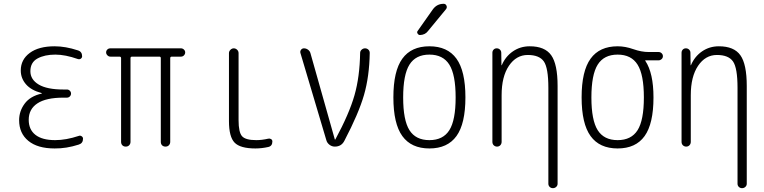

<svg xmlns="http://www.w3.org/2000/svg" viewBox="-20 -775 4040 1015"><path d="M200.2 -280.3Q201.2 -280.3 201.2 -281.2Q201.2 -283.2 199.2 -283.2Q144.5 -297.9 117.2 -329.6Q89.8 -361.3 89.8 -402.3Q89.8 -460 137.2 -495.1Q184.6 -530.3 268.6 -530.3Q326.2 -530.3 391.6 -508.8Q414.1 -502 414.1 -477.5Q414.1 -469.7 407.2 -464.8Q400.4 -460 391.6 -462.9Q325.2 -486.3 272.5 -486.3Q215.8 -486.3 178.2 -465.8Q140.6 -445.3 140.6 -398.4Q140.6 -354.5 184.6 -328.1Q228.5 -301.8 315.4 -301.8H334Q342.8 -301.8 349.1 -295.4Q355.5 -289.1 355.5 -280.3Q355.5 -271.5 349.1 -265.1Q342.8 -258.8 334 -258.8H315.4Q223.6 -258.8 177.7 -228.5Q131.8 -198.2 131.8 -141.6Q131.8 -89.8 167.5 -62Q203.1 -34.2 271.5 -34.2Q329.1 -34.2 396.5 -56.6Q404.3 -59.6 411.6 -54.7Q418.9 -49.8 418.9 -42Q418.9 -17.6 396.5 -10.7Q330.1 10.7 268.6 9.8Q178.7 9.8 129.9 -30.3Q81.1 -70.3 81.1 -139.6Q81.1 -187.5 110.4 -227.1Q139.6 -266.6 200.2 -280.3Z M563.5 -475.6Q554.7 -475.6 547.9 -482.4Q541 -489.3 541 -498Q541 -506.8 547.4 -513.2Q553.7 -519.5 563.5 -519.5H936.5Q945.3 -519.5 952.1 -513.2Q959 -506.8 959 -498Q959 -489.3 952.6 -482.4Q946.3 -475.6 936.5 -475.6H888.7Q879.9 -475.6 879.9 -467.8V-25.4Q879.9 -14.6 873 -7.3Q866.2 0 855 0Q843.8 0 836.9 -6.8Q830.1 -13.7 830.1 -25.4V-467.8Q830.1 -475.6 822.3 -475.6H678.7Q669.9 -475.6 669.9 -467.8V-25.4Q669.9 -14.6 663.1 -7.3Q656.2 0 645 0Q633.8 0 627 -6.8Q620.1 -13.7 620.1 -25.4V-467.8Q620.1 -475.6 611.3 -475.6Z M1330.1 9.8Q1250 9.8 1220.2 -21Q1190.4 -51.8 1190.4 -134.8V-494.1Q1190.4 -503.9 1198.2 -511.7Q1206.1 -519.5 1215.8 -519.5Q1225.6 -519.5 1233.4 -512.2Q1241.2 -504.9 1241.2 -494.1V-139.6Q1241.2 -75.2 1259.8 -54.7Q1278.3 -34.2 1335 -34.2Q1364.3 -34.2 1398.4 -42Q1406.2 -43.9 1413.1 -39.6Q1419.9 -35.2 1419.9 -27.3Q1419.9 -2.9 1398.4 2Q1363.3 9.8 1330.1 9.8Z M1705.1 -34.2 1568.4 -494.1Q1565.4 -503.9 1571.3 -511.7Q1577.1 -519.5 1586.9 -519.5Q1598.6 -519.5 1608.4 -512.2Q1618.2 -504.9 1621.1 -494.1L1750 -38.1Q1750 -37.1 1751 -37.1Q1752.9 -37.1 1752.9 -38.1Q1826.2 -173.8 1854 -271.5Q1881.8 -369.1 1883.8 -495.1Q1883.8 -504.9 1891.6 -512.2Q1899.4 -519.5 1909.7 -519.5Q1919.9 -519.5 1927.2 -512.7Q1934.6 -505.9 1934.6 -495.1Q1932.6 -371.1 1904.3 -272.9Q1876 -174.8 1800.8 -31.2Q1785.2 0 1750 0Q1734.4 0 1721.7 -9.8Q1709 -19.5 1705.1 -34.2Z M2355.5 -433.1Q2322.3 -486.3 2250 -486.3Q2177.7 -486.3 2144.5 -433.1Q2111.3 -379.9 2111.3 -259.8Q2111.3 -139.6 2144.5 -86.9Q2177.7 -34.2 2250 -34.2Q2322.3 -34.2 2355.5 -86.9Q2388.7 -139.6 2388.7 -259.8Q2388.7 -379.9 2355.5 -433.1ZM2393.1 -55.7Q2345.7 9.8 2250 9.8Q2154.3 9.8 2106.9 -55.7Q2059.6 -121.1 2059.6 -260.3Q2059.6 -399.4 2106.9 -464.8Q2154.3 -530.3 2250 -530.3Q2345.7 -530.3 2393.1 -464.8Q2440.4 -399.4 2440.4 -260.3Q2440.4 -121.1 2393.1 -55.7ZM2267.6 -724.6Q2289.1 -754.9 2325.2 -754.9Q2335.9 -754.9 2340.3 -745.1Q2344.7 -735.4 2337.9 -726.6L2242.2 -610.4Q2227.5 -590.8 2200.2 -589.8Q2192.4 -589.8 2187.5 -597.7Q2182.6 -605.5 2188.5 -612.3Z M2607.4 0Q2597.7 0 2590.3 -6.8Q2583 -13.7 2583 -25.4V-496.1Q2583 -505.9 2589.4 -512.7Q2595.7 -519.5 2606 -519.5Q2616.2 -519.5 2623 -512.7Q2629.9 -505.9 2629.9 -496.1L2630.9 -430.7Q2630.9 -429.7 2631.8 -429.7Q2632.8 -429.7 2632.8 -430.7Q2652.3 -476.6 2691.4 -503.4Q2730.5 -530.3 2780.3 -530.3Q2860.4 -530.3 2894 -482.9Q2927.7 -435.5 2927.7 -320.3V196.3Q2927.7 206.1 2920.4 212.9Q2913.1 219.7 2902.8 219.7Q2892.6 219.7 2885.7 212.9Q2878.9 206.1 2878.9 196.3V-310.5Q2878.9 -416 2855 -450.2Q2831.1 -484.4 2770 -484.4Q2709 -484.4 2670.4 -427.2Q2631.8 -370.1 2631.8 -271.5V-25.4Q2631.8 -14.6 2625 -7.3Q2618.2 0 2607.4 0Z M3350.6 -433.1Q3317.4 -486.3 3245.1 -486.3Q3172.9 -486.3 3139.6 -433.1Q3106.4 -379.9 3106.4 -259.8Q3106.4 -139.6 3139.6 -86.9Q3172.9 -34.2 3245.1 -34.2Q3317.4 -34.2 3350.6 -86.9Q3383.8 -139.6 3383.8 -259.8Q3383.8 -379.9 3350.6 -433.1ZM3245.1 -530.3Q3285.2 -530.3 3328.1 -515.1Q3371.1 -500 3409.2 -500H3461.9Q3470.7 -500 3477.5 -493.7Q3484.4 -487.3 3484.4 -478Q3484.4 -468.8 3477.5 -462.4Q3470.7 -456.1 3461.9 -456.1H3391.6Q3390.6 -456.1 3390.6 -455.1Q3390.6 -454.1 3391.1 -454.1Q3391.6 -454.1 3391.6 -453.1Q3434.6 -388.7 3434.6 -259.8Q3434.6 -121.1 3387.7 -55.7Q3340.8 9.8 3245.1 9.8Q3149.4 9.8 3102.1 -55.7Q3054.7 -121.1 3054.7 -260.3Q3054.7 -399.4 3102.1 -464.8Q3149.4 -530.3 3245.1 -530.3Z M3607.4 0Q3597.7 0 3590.3 -6.8Q3583 -13.7 3583 -25.4V-496.1Q3583 -505.9 3589.4 -512.7Q3595.7 -519.5 3606 -519.5Q3616.2 -519.5 3623 -512.7Q3629.9 -505.9 3629.9 -496.1L3630.9 -430.7Q3630.9 -429.7 3631.8 -429.7Q3632.8 -429.7 3632.8 -430.7Q3652.3 -476.6 3691.4 -503.4Q3730.5 -530.3 3780.3 -530.3Q3860.4 -530.3 3894 -482.9Q3927.7 -435.5 3927.7 -320.3V196.3Q3927.7 206.1 3920.4 212.9Q3913.1 219.7 3902.8 219.7Q3892.6 219.7 3885.7 212.9Q3878.9 206.1 3878.9 196.3V-310.5Q3878.9 -416 3855 -450.2Q3831.1 -484.4 3770 -484.4Q3709 -484.4 3670.4 -427.2Q3631.8 -370.1 3631.8 -271.5V-25.4Q3631.8 -14.6 3625 -7.3Q3618.2 0 3607.4 0Z"/></svg>

Font: Rounded Mgen+ 2m light
Style: Regular
Weight: 200
Designer: [Source Han Sans]
Ryoko NISHIZUKA  (kana & ideographs); Paul D. Hunt (Latin, Greek & Cyrillic); Wenlong ZHANG  (bopomofo
Version: Version 1.059.20150602